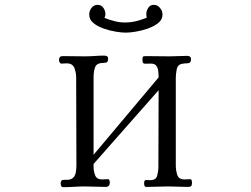

<svg xmlns="http://www.w3.org/2000/svg" viewBox="-20 -773 1040 794"><path d="M774 -17Q774 -7 770.5 -3.5Q767 0 757 0Q736 0 715.5 -1Q695 -2 675 -2Q653 -2 630.5 -1Q608 0 586 0Q579 0 577.5 -5Q576 -10 576 -15Q576 -29 584 -28.5Q592 -28 602 -28Q625 -28 630 -46.5Q635 -65 635 -83L636 -400L367 -95V-82Q367 -65 373.5 -48Q380 -31 402 -31Q408 -31 413.5 -31.5Q419 -32 426 -32Q431 -32 432.5 -27.5Q434 -23 434 -18Q434 0 417 0Q395 0 374 -1Q353 -2 331 -2Q309 -2 286.5 -0.5Q264 1 242 1Q235 1 233 -4Q231 -9 231 -14Q231 -27 238.5 -28.5Q246 -30 257 -29.5Q268 -29 277 -34Q290 -42 293 -58Q296 -74 296 -87Q296 -179 295.5 -270.5Q295 -362 295 -453Q295 -473 287.5 -492Q280 -511 256 -511Q250 -511 245 -510.5Q240 -510 235 -510Q229 -510 226.5 -515.5Q224 -521 224 -525Q224 -541 239 -541Q262 -541 285.5 -540.5Q309 -540 332 -540Q352 -540 371.5 -541.5Q391 -543 410 -543Q418 -543 422.5 -540.5Q427 -538 427 -530Q427 -520 423 -516.5Q419 -513 409 -513Q380 -513 373.5 -495.5Q367 -478 367 -454V-133L636 -453Q636 -465 634.5 -478.5Q633 -492 626.5 -501Q620 -510 603 -510Q591 -510 580 -509.5Q569 -509 569 -525Q569 -534 570.5 -537.5Q572 -541 582 -541Q607 -541 632 -540.5Q657 -540 682 -540Q700 -540 718 -541Q736 -542 754 -542Q770 -542 770 -528Q770 -512 756.5 -511.5Q743 -511 732 -509Q714 -505 710.5 -485Q707 -465 707 -451V-88Q707 -69 713 -50Q719 -31 743 -31Q748 -31 754 -31.5Q760 -32 766 -32Q771 -32 772.5 -27Q774 -22 774 -17ZM652 -713Q652 -692 634.5 -678Q617 -664 591.5 -655Q566 -646 541 -642Q516 -638 500 -638Q484 -638 459 -642Q434 -646 408.5 -655Q383 -664 366 -678Q349 -692 349 -713Q349 -728 358.5 -740.5Q368 -753 384 -753Q399 -753 407.5 -740.5Q416 -728 416 -714Q416 -710 415 -706.5Q414 -703 412 -699Q432 -691 453.5 -685.5Q475 -680 497 -680Q520 -680 543 -685.5Q566 -691 587 -700Q586 -704 585.5 -707.5Q585 -711 585 -714Q585 -728 593 -740.5Q601 -753 616 -753Q631 -753 641.5 -740.5Q652 -728 652 -713Z"/></svg>

Font: Kaisei Tokumin
Style: Regular
Weight: 400
Designer: Font-Kai, 金井和夫
Foundry: KAZUO KANAI
Version: Version 5.003